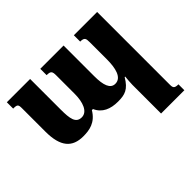

<svg xmlns="http://www.w3.org/2000/svg" viewBox="-161 -734 1242 1242"><g transform="rotate(-45 459.5 -113.5)"><path d="M636 -492V-434C674 -434 677 -421 677 -388V-231C677 -151 661 -80 604 -80C559 -80 542 -128 542 -212V-492H329V-434C367 -434 372 -424 372 -388V-219C372 -145 349 -80 297 -80C244 -80 236 -128 236 -212V-492H23V-434C60 -434 65 -429 65 -395V-181C65 -43 117 14 217 14C273 14 333 5 376 -67H386C412 -8 467 14 535 14C598 14 635 3 677 -68H682C680 -44 677 -21 677 3V265H890V211C854 211 849 201 849 174V-492Z"/></g></svg>

Font: Noto Serif Armenian Extra
Style: Regular
Weight: 800
Designer: Monotype Design Team
Foundry: Monotype Imaging Inc.
Version: Version 1.901